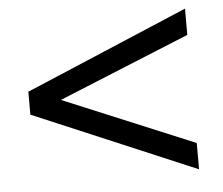

<svg xmlns="http://www.w3.org/2000/svg" viewBox="-42 -520 667 575"><g transform="rotate(-5 292.0 -232.5)"><path d="M45 -198V-267L534 -474V-395L140 -234L534 -70V9Z"/></g></svg>

Font: SolaimanLipi Normal
Style: Regular
Weight: 400
Designer: Solaiman Karim
Foundry: Ekushey
Version: Designed by Solaiman Karim | Developed Version 2.002 : Al Ma